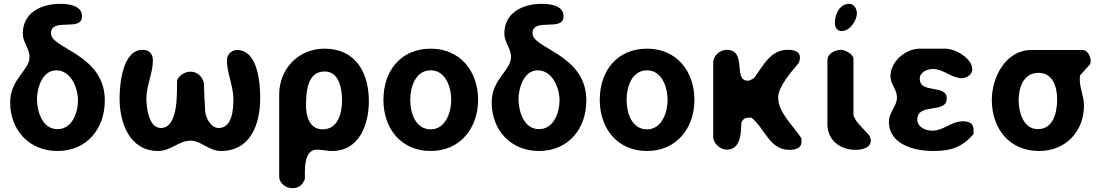

<svg xmlns="http://www.w3.org/2000/svg" viewBox="-20 -781 5735 1002"><path d="M33 -247C33 -101 133 7 280 7C433 7 527 -109 527 -257C527 -498 246 -526 246 -607C246 -693 408 -612 408 -696C408 -754 336 -761 294 -761C195 -761 99 -715 99 -606C99 -559 134 -529 134 -483C134 -414 33 -368 33 -247ZM173 -264C173 -321 201 -414 273 -414C351 -414 387 -321 387 -257C387 -194 357 -107 280 -107C200 -107 173 -201 173 -264Z M604 -266C604 -139 657 7 805 7C871 7 914 -47 975 -47C1029 -47 1071 7 1132 7C1290 7 1338 -136 1338 -270C1338 -344 1327 -520 1217 -520C1188 -520 1164 -496 1164 -467C1164 -400 1198 -333 1198 -263C1198 -213 1193 -113 1121 -113C1081 -113 1053 -166 1051 -200C1049 -222 1044 -325 1044 -347C1038 -381 1009 -407 974 -407C947 -407 911 -388 904 -360C902 -316 916 -113 820 -113C754 -113 744 -225 744 -267C744 -336 778 -399 778 -466C778 -499 759 -521 724 -521C618 -521 604 -336 604 -266Z M1674 -527C1539 -527 1437 -424 1437 -287V140C1437 176 1473 201 1505 201C1541 201 1558 185 1571 153C1572 112 1562 0 1634 0C1661 0 1685 7 1713 7C1856 7 1905 -133 1905 -253C1905 -403 1835 -527 1674 -527ZM1577 -229C1577 -297 1582 -408 1674 -408C1751 -408 1765 -316 1765 -257C1765 -193 1745 -106 1664 -106C1596 -106 1577 -173 1577 -229Z M1981 -260C1981 -110 2073 7 2228 7C2381 7 2475 -112 2475 -260C2475 -410 2381 -527 2228 -527C2072 -527 1981 -412 1981 -260ZM2121 -260C2121 -325 2147 -414 2228 -414C2306 -414 2335 -324 2335 -260C2335 -197 2306 -106 2228 -106C2146 -106 2121 -195 2121 -260Z M2546 -247C2546 -101 2646 7 2793 7C2946 7 3040 -109 3040 -257C3040 -498 2759 -526 2759 -607C2759 -693 2921 -612 2921 -696C2921 -754 2849 -761 2807 -761C2708 -761 2612 -715 2612 -606C2612 -559 2647 -529 2647 -483C2647 -414 2546 -368 2546 -247ZM2686 -264C2686 -321 2714 -414 2786 -414C2864 -414 2900 -321 2900 -257C2900 -194 2870 -107 2793 -107C2713 -107 2686 -201 2686 -264Z M3110 -260C3110 -110 3202 7 3357 7C3510 7 3604 -112 3604 -260C3604 -410 3510 -527 3357 -527C3201 -527 3110 -412 3110 -260ZM3250 -260C3250 -325 3276 -414 3357 -414C3435 -414 3464 -324 3464 -260C3464 -197 3435 -106 3357 -106C3275 -106 3250 -195 3250 -260Z M3772 -521C3737 -521 3702 -491 3702 -453V-67C3702 -32 3740 0 3772 0C3847 0 3847 -87 3849 -140C3857 -160 3868 -167 3889 -167H3902C3972 -110 3996 1 4099 1C4129 1 4163 -5 4163 -43C4163 -46 4162 -58 4162 -60C4122 -122 4041 -194 4041 -272C4041 -334 4124 -422 4149 -453C4151 -457 4155 -476 4155 -480C4155 -516 4118 -521 4092 -521C4001 -521 3966 -443 3915 -373C3912 -371 3893 -361 3889 -360H3882C3804 -360 3881 -521 3772 -521Z M4368 -521C4340 -521 4298 -502 4298 -467V-133C4298 -48 4367 1 4443 1C4474 1 4525 -6 4525 -50C4525 -51 4524 -53 4524 -53C4524 -56 4519 -70 4518 -73C4507 -84 4460 -135 4451 -147C4446 -153 4434 -176 4434 -180V-473C4434 -499 4390 -521 4368 -521ZM4337 -663C4337 -639 4347 -619 4373 -619C4415 -619 4452 -673 4452 -712C4452 -735 4437 -761 4412 -761C4362 -761 4337 -707 4337 -663Z M4619 -146C4619 -25 4755 7 4850 7C4942 7 4998 -11 5060 -80C5061 -83 5061 -97 5061 -100C5061 -137 5040 -148 5004 -148C4946 -148 4904 -99 4845 -99C4812 -99 4767 -117 4767 -157C4767 -247 4921 -185 4921 -267C4921 -344 4780 -289 4780 -370C4780 -405 4819 -421 4849 -421C4904 -421 4945 -373 5000 -373C5025 -373 5054 -392 5054 -419C5054 -477 4965 -527 4914 -527H4780C4705 -527 4627 -459 4627 -383C4627 -342 4661 -314 4661 -273C4661 -225 4619 -196 4619 -146Z M5156 -260C5156 -109 5248 7 5403 7C5539 7 5637 -93 5637 -230C5637 -279 5615 -319 5615 -367C5615 -372 5616 -386 5616 -387L5670 -447C5670 -448 5672 -461 5672 -465C5672 -487 5655 -520 5630 -520H5363C5227 -520 5156 -376 5156 -260ZM5296 -257C5296 -322 5320 -401 5400 -401C5475 -401 5497 -326 5497 -263C5497 -200 5480 -107 5396 -107C5320 -107 5296 -198 5296 -257Z"/></svg>

Font: Asimov Print
Style: Regular
Weight: 500
Designer: Google
Version: Version 2.000980: 2014